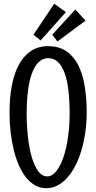

<svg xmlns="http://www.w3.org/2000/svg" viewBox="-20 -974 512 1023"><path d="M441.9 -374Q441.9 -321.3 434.8 -271.2Q427.7 -221.2 414.8 -176.3Q401.9 -131.3 382.8 -93.8Q363.8 -56.2 340.1 -29.1Q316.4 -2 287.8 13.4Q259.3 28.8 227.1 28.8Q194.3 28.8 167.2 13.7Q140.1 -1.5 118.4 -28.8Q96.7 -56.2 80.3 -93.8Q64 -131.3 53 -176.3Q42 -221.2 36.4 -271.2Q30.8 -321.3 30.8 -374Q30.8 -452.1 43 -517.3Q55.2 -582.5 80.6 -629.4Q106 -676.3 144.8 -702.1Q183.6 -728 236.8 -728Q293 -728 332 -702.1Q371.1 -676.3 395.5 -629.4Q419.9 -582.5 430.9 -517.3Q441.9 -452.1 441.9 -374ZM351.1 -370.1Q351.1 -435.1 345 -489.3Q338.9 -543.5 325.2 -582.3Q311.5 -621.1 289.8 -642.6Q268.1 -664.1 236.8 -664.1Q207.5 -664.1 185.8 -642.6Q164.1 -621.1 149.9 -582.3Q135.7 -543.5 128.9 -489.3Q122.1 -435.1 122.1 -370.1Q122.1 -304.2 128.9 -243.7Q135.7 -183.1 149.4 -136.5Q163.1 -89.8 183.6 -62Q204.1 -34.2 231 -34.2Q257.8 -34.2 280 -62Q302.2 -89.8 318.1 -136.5Q334 -183.1 342.5 -243.7Q351.1 -304.2 351.1 -370.1ZM286.1 -752.9 258.3 -789.1 381.3 -923.3 436 -864.3ZM196.3 -758.3 158.2 -789.1 269 -954.1 331.1 -909.2Z"/></svg>

Font: Englebert
Style: Regular
Weight: 400
Designer: Astigmatic (AOETI)
Foundry: Astigmatic (AOETI)
Version: Version 1.000